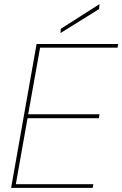

<svg xmlns="http://www.w3.org/2000/svg" viewBox="-20 -914 595 934"><path d="M34 0 158 -700H555L552 -682H175L117 -358H464L461 -339H114L57 -18H434L431 0ZM274 -753 276 -774 464 -894 462 -870Z"/></svg>

Font: DM Sans 20pt Thin
Style: Italic
Weight: 250
Italic angle: -10°
Version: Version 4.004;gftools[0.9.30]